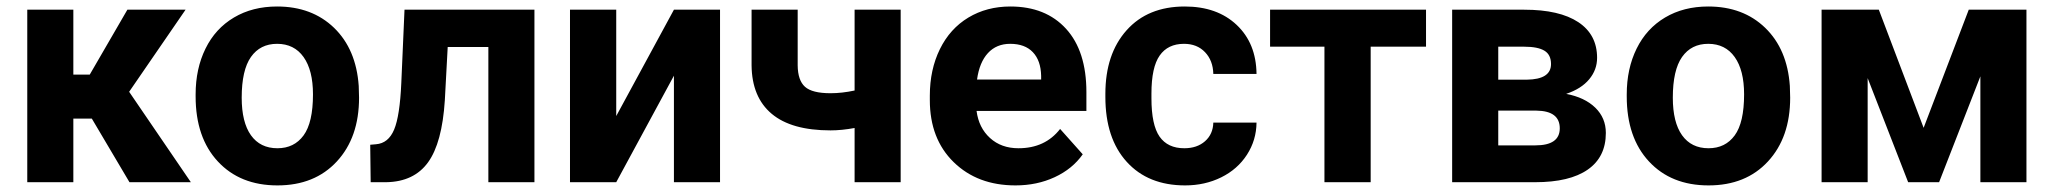

<svg xmlns="http://www.w3.org/2000/svg" viewBox="-20 -558 6294 588"><path d="M261.2 -194.8H204.6V0H63.5V-528.3H204.6V-329.6H254.9L370.1 -528.3H548.3L375.5 -276.9L564.5 0H376.5Z M579.1 0ZM579.1 -269Q579.1 -347.7 609.4 -409.2Q639.6 -470.7 696.5 -504.4Q753.4 -538.1 828.6 -538.1Q935.5 -538.1 1003.2 -472.7Q1070.8 -407.2 1078.6 -294.9L1079.6 -258.8Q1079.6 -137.2 1011.7 -63.7Q943.8 9.8 829.6 9.8Q715.3 9.8 647.2 -63.5Q579.1 -136.7 579.1 -262.7ZM720.2 -258.8Q720.2 -183.6 748.5 -143.8Q776.9 -104 829.6 -104Q880.9 -104 909.7 -143.3Q938.5 -182.6 938.5 -269Q938.5 -342.8 909.7 -383.3Q880.9 -423.8 828.6 -423.8Q776.9 -423.8 748.5 -383.5Q720.2 -343.3 720.2 -258.8Z M1616.7 -528.3V0H1475.6V-414.1H1351.1L1342.3 -251Q1334 -120.6 1291 -61Q1248 -1.5 1163.1 0H1115.2L1113.8 -114.7L1131.3 -116.2Q1169.4 -119.1 1187 -161.1Q1204.6 -203.1 1209 -304.2L1218.8 -528.3Z M2043.9 -528.3H2185.1V0H2043.9V-326.2L1867.2 0H1725.6V-528.3H1867.2V-202.6Z M2738.3 0H2597.2V-166Q2557.6 -158.7 2523.4 -158.7Q2403.8 -158.7 2343.3 -209.5Q2282.7 -260.3 2281.7 -357.9V-528.3H2422.9V-357.9Q2423.3 -312 2445.3 -292.2Q2467.3 -272.5 2523.4 -272.5Q2558.6 -272.5 2597.2 -280.8V-528.3H2738.3Z M2827.6 0ZM3089.8 9.8Q2973.6 9.8 2900.6 -61.5Q2827.6 -132.8 2827.6 -251.5V-265.1Q2827.6 -344.7 2858.4 -407.5Q2889.2 -470.2 2945.6 -504.2Q3002 -538.1 3074.2 -538.1Q3182.6 -538.1 3244.9 -469.7Q3307.1 -401.4 3307.1 -275.9V-218.3H2970.7Q2977.5 -166.5 3012 -135.3Q3046.4 -104 3099.1 -104Q3180.7 -104 3226.6 -163.1L3295.9 -85.4Q3264.2 -40.5 3210 -15.4Q3155.8 9.8 3089.8 9.8ZM3073.7 -423.8Q3031.7 -423.8 3005.6 -395.5Q2979.5 -367.2 2972.2 -314.5H3168.5V-325.7Q3167.5 -372.6 3143.1 -398.2Q3118.7 -423.8 3073.7 -423.8Z M3606.9 -104Q3646 -104 3670.4 -125.5Q3694.8 -147 3695.8 -182.6H3828.1Q3827.6 -128.9 3798.8 -84.2Q3770 -39.6 3720 -14.9Q3669.9 9.8 3609.4 9.8Q3496.1 9.8 3430.7 -62.3Q3365.2 -134.3 3365.2 -261.2V-270.5Q3365.2 -392.6 3430.2 -465.3Q3495.1 -538.1 3608.4 -538.1Q3707.5 -538.1 3767.3 -481.7Q3827.1 -425.3 3828.1 -331.5H3695.8Q3694.8 -372.6 3670.4 -398.2Q3646 -423.8 3606 -423.8Q3556.6 -423.8 3531.5 -387.9Q3506.3 -352.1 3506.3 -271.5V-256.8Q3506.3 -175.3 3531.2 -139.6Q3556.2 -104 3606.9 -104Z M4347.2 -415H4177.7V0H4036.1V-415H3869.6V-528.3H4347.2Z M4427.2 0V-528.3H4647.9Q4755.9 -528.3 4813.5 -490.2Q4871.1 -452.1 4871.1 -380.9Q4871.1 -344.2 4846.9 -315.2Q4822.8 -286.1 4776.4 -270.5Q4833 -259.8 4865.5 -228.3Q4897.9 -196.8 4897.9 -150.9Q4897.9 -77.1 4842.5 -38.6Q4787.1 0 4681.6 0ZM4568.4 -219.2V-112.8H4682.1Q4756.8 -112.8 4756.8 -165Q4756.8 -218.3 4685.5 -219.2ZM4568.4 -314H4655.8Q4730 -314.9 4730 -361.8Q4730 -390.6 4709.7 -402.8Q4689.5 -415 4647.9 -415H4568.4Z M4961.9 0ZM4961.9 -269Q4961.9 -347.7 4992.2 -409.2Q5022.5 -470.7 5079.3 -504.4Q5136.2 -538.1 5211.4 -538.1Q5318.4 -538.1 5386 -472.7Q5453.6 -407.2 5461.4 -294.9L5462.4 -258.8Q5462.4 -137.2 5394.5 -63.7Q5326.7 9.8 5212.4 9.8Q5098.1 9.8 5030 -63.5Q4961.9 -136.7 4961.9 -262.7ZM5103 -258.8Q5103 -183.6 5131.3 -143.8Q5159.7 -104 5212.4 -104Q5263.7 -104 5292.5 -143.3Q5321.3 -182.6 5321.3 -269Q5321.3 -342.8 5292.5 -383.3Q5263.7 -423.8 5211.4 -423.8Q5159.7 -423.8 5131.3 -383.5Q5103 -343.3 5103 -258.8Z M5871.1 -166.5 6009.3 -528.3H6186V0H6044.9V-324.2L5918.5 0H5823.7L5699.7 -318.8V0H5558.6V-528.3H5733.9Z"/></svg>

Font: Roboto
Style: Bold
Weight: 700
Designer: Google
Version: Version 2.134; 2016; ttfautohint (v1.6)